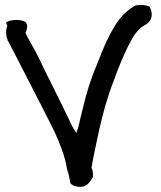

<svg xmlns="http://www.w3.org/2000/svg" viewBox="-20 -736 638 762"><path d="M9 -634C2 -615 3 -595 10 -578V-575H11C29 -540 49 -503 67 -467C95 -412 167 -273 197 -212C208 -187 217 -166 224 -147C234 -120 243 -88 246 -65L253 -42C255 -32 258 -15 260 -6L261 -9L262 -6C269 1 290 9 312 4C333 -4 341 -22 343 -24L348 -31C349 -42 351 -55 343 -70C351 -117 362 -165 373 -218C388 -284 406 -351 430 -412C451 -470 474 -528 501 -576C512 -597 521 -608 531 -618V-619C540 -627 547 -632 551 -634C555 -637 561 -639 565 -643C589 -661 584 -693 573 -710C563 -715 540 -719 517 -714L504 -706C470 -684 446 -653 425 -615C395 -563 373 -499 349 -441C324 -375 307 -301 291 -232C288 -224 286 -216 283 -208C278 -216 272 -226 266 -236C250 -272 176 -420 159 -454L135 -504C118 -541 95 -574 81 -606L85 -614C86 -624 91 -630 84 -646C70 -661 18 -660 4 -646Z"/></svg>

Font: Stray Cat
Style: Blk
Weight: 900
Version: Version 1.0